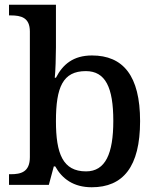

<svg xmlns="http://www.w3.org/2000/svg" viewBox="-20 -780 664 810"><path d="M367 10C499 10 571 -76 571 -269C571 -461 499 -546 368 -546C290 -546 245 -509 216 -452H211C214 -476 216 -544 216 -580V-760H18V-715H25C69 -715 106 -706 106 -647V-117C106 -54 68 -45 25 -45H18V0H186L207 -78H213C242 -26 290 10 367 10ZM343 -57C245 -57 216 -132 216 -269C216 -412 245 -480 342 -480C425 -480 458 -411 458 -270C458 -132 425 -57 343 -57Z"/></svg>

Font: Noto Serif Gurmukhi Medium
Style: Regular
Weight: 500
Designer: Vaibhav Singh and the Monotype Design Team
Foundry: Monotype Imaging Inc.
Version: Version 2.004